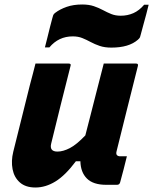

<svg xmlns="http://www.w3.org/2000/svg" viewBox="-20 -823 682 855"><path d="M138 -540H286Q298 -540 294 -529Q272 -442 250.5 -356.5Q229 -271 208 -184Q199 -148 236 -148Q261 -148 291 -163.5Q321 -179 360 -220Q372 -266 383.5 -311.5Q395 -357 409 -411.5Q423 -466 442 -540H586Q597 -540 594 -529Q570 -433 544.5 -332Q519 -231 499 -149Q496 -137 501 -132Q506 -127 515 -127H545Q538 -98 530.5 -69Q523 -40 515 -11Q512 0 501 0H453Q395 0 367 -28Q339 -56 338 -105H318Q271 -42 227 -15Q183 12 138 12Q94 12 68.5 -10.5Q43 -33 36 -69.5Q29 -106 39 -147Q57 -221 76 -295.5Q95 -370 113 -444Q120 -470 126.5 -495Q133 -520 138 -540ZM518 -753Q548 -753 574 -764.5Q600 -776 622 -802H642Q638 -784 631 -758.5Q624 -733 617.5 -709Q611 -685 607 -670Q605 -662 603.5 -657.5Q602 -653 594 -646Q554 -611 476 -611Q446 -611 424 -618.5Q402 -626 383.5 -636Q365 -646 346.5 -653.5Q328 -661 304 -661Q241 -661 200 -612H180Q185 -631 191 -655.5Q197 -680 203 -704Q209 -728 213 -742Q215 -750 217 -755.5Q219 -761 226 -766Q247 -782 277 -792.5Q307 -803 346 -803Q376 -803 398 -795.5Q420 -788 438.5 -778Q457 -768 475.5 -760.5Q494 -753 518 -753Z"/></svg>

Font: Recursive Mn Lnr St XBd
Style: Italic
Weight: 800
Italic angle: -15°
Monospace: yes
Version: Version 1.079;hotconv 1.0.112;makeotfexe 2.5.65598; ttfautoh